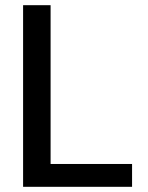

<svg xmlns="http://www.w3.org/2000/svg" viewBox="-20 -720 570 740"><path d="M69 0V-700H175V-88H489V0Z"/></svg>

Font: Rethink Sans Medium
Style: Regular
Weight: 500
Designer: The Rethink Sans project authors (Hans Thiessen). DM Sans designed by Colophon Foundry.
Foundry: Rethink Communications LLC
Version: Version 1.001